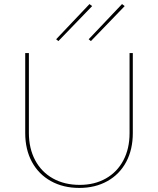

<svg xmlns="http://www.w3.org/2000/svg" viewBox="-20 -919 777 944"><path d="M256 -726 420 -899 433 -889 267 -717ZM416 -726 580 -899 593 -889 427 -717ZM104 -265V-658H122V-266Q122 -189 153 -131Q184 -73 240.5 -41.5Q297 -10 372 -10Q445 -10 500.5 -41.5Q556 -73 586.5 -130.5Q617 -188 617 -264V-658H633V-265Q633 -184 600.5 -123Q568 -62 508 -28.5Q448 5 370 5Q291 5 230.5 -28.5Q170 -62 137 -123Q104 -184 104 -265Z"/></svg>

Font: Ysabeau Infant Thin
Style: Regular
Weight: 200
Designer: Christian Thalmann (Catharsis Fonts)
Version: Version 0.003